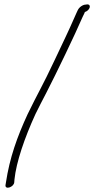

<svg xmlns="http://www.w3.org/2000/svg" viewBox="-20 -666 430 876"><path d="M335 -620C333 -615 327 -604 320 -587C290 -518 274 -487 228 -389C176 -278 151 -238 106 -145C58 -41 24 54 7 167L5 179C3 201 43 188 45 166L46 153C54 74 92 -37 142 -146C157 -177 174 -209 191 -242C236 -329 324 -512 357 -589C361 -598 366 -606 367 -611C390 -618 399 -646 378 -646L371 -645C358 -645 341 -633 335 -620Z"/></svg>

Font: Stray Cat
Style: SuObl
Weight: 400
Version: Version 1.0